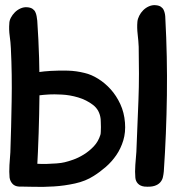

<svg xmlns="http://www.w3.org/2000/svg" viewBox="-20 -721 681 742"><path d="M538 0Q562 2 576.5 -2.5Q591 -7 599 -16Q607 -25 609.5 -36Q612 -47 613 -58Q623 -204 625 -353Q627 -502 619 -649Q619 -658 617.5 -666.5Q616 -675 612.5 -682.5Q609 -690 601.5 -695Q594 -700 581 -701Q568 -702 555.5 -696.5Q543 -691 533.5 -681.5Q524 -672 518 -660Q512 -648 511 -637Q509 -614 512 -588.5Q515 -563 516 -540Q517 -488 517 -436.5Q517 -385 515 -333Q513 -283 511 -234Q509 -185 507 -134Q505 -111 503 -84Q501 -57 503 -35Q504 -21 513 -11.5Q522 -2 538 0ZM171 -356Q187 -357 218.5 -355.5Q250 -354 282 -344.5Q314 -335 339.5 -315.5Q365 -296 369 -261Q369 -258 369.5 -249Q370 -240 370 -230Q370 -220 369.5 -211Q369 -202 368 -200Q360 -174 342.5 -155.5Q325 -137 304 -124Q283 -111 263 -104Q243 -97 230 -94Q218 -91 199 -89.5Q180 -88 160.5 -87.5Q141 -87 125.5 -88Q110 -89 105 -92Q100 -98 103 -107Q106 -116 101 -117Q81 -119 74 -117.5Q67 -116 69 -92Q69 -83 64.5 -67.5Q60 -52 56 -37Q52 -22 51 -11Q50 0 58 0Q78 0 113 1Q148 2 188.5 -0.5Q229 -3 270 -12Q311 -21 342 -41Q366 -56 389 -76Q412 -96 429.5 -121.5Q447 -147 456.5 -178.5Q466 -210 463 -247Q460 -286 445 -318.5Q430 -351 408 -375.5Q386 -400 359.5 -416.5Q333 -433 307 -439Q275 -447 243 -448Q211 -449 176 -447Q161 -446 150.5 -445Q140 -444 130.5 -442.5Q121 -441 111 -439Q101 -437 87 -434Q62 -430 45.5 -421Q29 -412 30 -377Q30 -361 37.5 -345.5Q45 -330 58 -329Q66 -328 75.5 -334Q85 -340 93 -342Q104 -346 113 -348.5Q122 -351 131 -352.5Q140 -354 149.5 -354.5Q159 -355 171 -356ZM53 0Q67 1 79.5 -4.5Q92 -10 101.5 -19.5Q111 -29 116.5 -40.5Q122 -52 123 -62Q131 -207 132.5 -351.5Q134 -496 124 -641Q123 -650 121.5 -658.5Q120 -667 116.5 -674.5Q113 -682 105.5 -687Q98 -692 85 -693Q72 -694 59.5 -688.5Q47 -683 37.5 -673.5Q28 -664 22 -652.5Q16 -641 16 -630Q14 -607 17.5 -582Q21 -557 22 -534Q27 -432 25 -329Q24 -280 23 -231.5Q22 -183 20 -132Q18 -110 16.5 -83Q15 -56 17 -35Q19 -21 28 -11Q37 -1 53 0Z"/></svg>

Font: Balpaq
Style: Regular
Weight: 400
Designer: Abay Emes
Version: Version 1.000